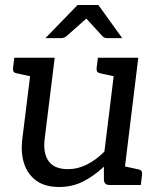

<svg xmlns="http://www.w3.org/2000/svg" viewBox="-20 -737 625 765"><path d="M216 8Q160 8 125.5 -16.5Q91 -41 76.5 -84Q62 -127 69 -184L109 -507H198L158 -184Q151 -126 174 -94.5Q197 -63 251 -63Q290 -63 326.5 -81.5Q363 -100 396 -133L442 -507H531L469 0H416Q396 0 394 -19V-73Q356 -37 312.5 -14.5Q269 8 216 8ZM439 0 459 -78 532 -62Q541 -60 544 -55Q547 -50 546 -41L541 0ZM139 -507 119 -429 46 -445Q37 -447 34 -452Q31 -457 32 -466L37 -507ZM472 -507 452 -429 379 -445Q370 -447 367 -452Q364 -457 365 -466L370 -507ZM161 -585 289 -717H372L467 -585H408Q396 -585 389 -592L324 -663L244 -592Q240 -589 234.5 -587Q229 -585 223 -585Z"/></svg>

Font: Aleo
Style: Italic
Weight: 400
Italic angle: -7°
Designer: Alessio Laiso
Foundry: Alessio Laiso
Version: Version 2.001;gftools[0.9.29]